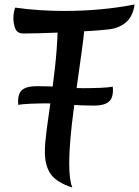

<svg xmlns="http://www.w3.org/2000/svg" viewBox="-20 -809 623 860"><path d="M40 -727Q40 -742 42.5 -754.5Q45 -767 48 -775Q103 -767 158.5 -763.5Q214 -760 269 -760Q349 -760 427.5 -767Q506 -774 583 -789Q575 -734 542.5 -707.5Q510 -681 463 -677Q441 -675 414 -672.5Q387 -670 357 -669Q353 -628 345 -571.5Q337 -515 328 -450Q319 -385 310 -318Q301 -251 295.5 -189Q290 -127 290 -78Q290 -2 304 31Q233 8 207 -29.5Q181 -67 181 -129Q181 -166 188.5 -224Q196 -282 206.5 -353.5Q217 -425 226 -504.5Q235 -584 238 -663Q194 -661 154 -660Q114 -659 85 -659Q57 -659 48.5 -681Q40 -703 40 -727ZM399 -336Q339 -336 290.5 -341Q242 -346 196 -346Q158 -346 119 -344.5Q80 -343 62 -339Q62 -343 61.5 -346.5Q61 -350 61 -354Q61 -374 67 -389.5Q73 -405 91.5 -414Q110 -423 148 -423Q207 -423 255.5 -418.5Q304 -414 351 -414Q389 -414 427.5 -415.5Q466 -417 485 -421Q485 -417 485.5 -413Q486 -409 486 -406Q486 -386 480 -370.5Q474 -355 455 -345.5Q436 -336 399 -336Z"/></svg>

Font: Merienda Medium
Style: Regular
Weight: 500
Designer: Eduardo Rodriguez Tunni
Foundry: Eduardo Rodriguez Tunni
Version: Version 2.001; ttfautohint (v1.8.4.7-5d5b)